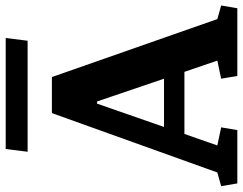

<svg xmlns="http://www.w3.org/2000/svg" viewBox="-124 -754 865 684"><g transform="rotate(-90 309.0 -412.5)"><path d="M-12.7 -57.6 36.1 -71.3 247.6 -660.6H376L582.5 -71.3L630.9 -57.6L621.1 0H379.9L370.1 -57.6L434.6 -71.3L394.5 -188.5H173.3L132.3 -71.3L196.8 -57.6L187 0H-2.9ZM198.2 -261.2H370.1L289.1 -499.5H281.2ZM119.6 -825.2H515.1L505.4 -747.1H109.9Z"/></g></svg>

Font: Noticia Text
Style: Bold
Weight: 700
Designer: JM Sole
Foundry: JM Sole
Version: Version 1.003